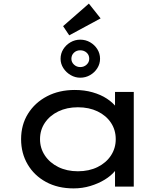

<svg xmlns="http://www.w3.org/2000/svg" viewBox="-20 -1035 926 1065"><path d="M388 10Q301 10 235.5 -25.5Q170 -61 133.5 -123Q97 -185 97 -263Q97 -343 135.5 -404.5Q174 -466 241 -501Q308 -536 395 -536Q448 -536 493.5 -523Q539 -510 572.5 -488Q606 -466 625.5 -440Q645 -414 646 -388L618 -389V-525H722V0H618V-139L639 -136Q638 -111 617 -85.5Q596 -60 561 -38.5Q526 -17 481.5 -3.5Q437 10 388 10ZM412 -85Q474 -85 521.5 -108.5Q569 -132 595.5 -172.5Q622 -213 622 -263Q622 -314 595.5 -354Q569 -394 521.5 -417Q474 -440 412 -440Q351 -440 303.5 -417Q256 -394 229 -354Q202 -314 202 -263Q202 -213 229 -172.5Q256 -132 303.5 -108.5Q351 -85 412 -85ZM425 -604Q397 -604 372 -618.5Q347 -633 331.5 -657Q316 -681 316 -709Q316 -738 331 -762Q346 -786 371 -800.5Q396 -815 425 -815Q455 -815 480 -800.5Q505 -786 520 -762Q535 -738 535 -709Q535 -681 520 -657Q505 -633 480 -618.5Q455 -604 425 -604ZM425 -663Q446 -663 460.5 -676.5Q475 -690 475 -709Q475 -730 460.5 -743Q446 -756 425 -756Q404 -756 390 -742.5Q376 -729 376 -709Q376 -690 390.5 -676.5Q405 -663 425 -663ZM364 -839 330 -890 473 -1015 538 -933Z"/></svg>

Font: Lexend Peta
Style: Regular
Weight: 400
Designer: Bonnie Shaver-Troup, Thomas Jockin
Foundry: Lexend
Version: Version 1.007